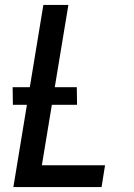

<svg xmlns="http://www.w3.org/2000/svg" viewBox="-20 -755 540 775"><path d="M34 0 155 -735H256L149 -88H404L390 0ZM32 -332 31 -403H290L291 -332Z"/></svg>

Font: Iosevka Term Curly SmBd Obl
Style: Regular
Weight: 600
Italic angle: -9°
Designer: Belleve Invis
Foundry: Belleve Invis
Version: Version 32.3.0